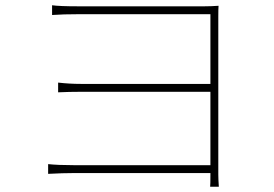

<svg xmlns="http://www.w3.org/2000/svg" viewBox="-20 -697 1040 730"><path d="M812 13H779Q780 3 780 -31V-39H261Q220 -39 163 -36V-73Q201 -69 260 -69H780V-348H289Q243 -348 201 -346V-383Q244 -378 287 -378H780V-643H278Q220 -643 178 -640V-677Q206 -673 278 -673H757Q783 -673 811 -675Q810 -664 810 -636V-33Q810 -17 812 13Z"/></svg>

Font: Noto Sans Korean Thin
Style: Regular
Weight: 250
Designer: Ryoko NISHIZUKA  (kana & ideographs); Paul D. Hunt (Latin, Greek & Cyrillic); Wenlong ZHANG  (bopomofo); Sandoll Communi
Foundry: Adobe Systems Incorporated
Version: Version 1.0001;PS 1;hotconv 1.0.78;makeotf.lib2.5.61930